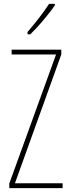

<svg xmlns="http://www.w3.org/2000/svg" viewBox="-20 -970 363 990"><path d="M263 -943V-950H233C199 -898 167 -858 122 -805V-793H136C175 -830 230 -894 263 -943ZM303 0V-25H57L296 -689V-714H40V-689H269L28 -24V0Z"/></svg>

Font: Noto Sans Armenian ExtraCondensed Thin
Style: Regular
Weight: 100
Width: 2
Designer: Monotype Design Team
Foundry: Monotype Imaging Inc.
Version: Version 2.008